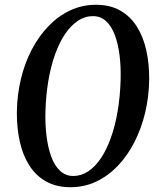

<svg xmlns="http://www.w3.org/2000/svg" viewBox="-20 -773 667 803"><path d="M275 10Q216 10 173 -14Q130 -38 102.8 -80.8Q75.5 -123.5 62.8 -180.8Q50 -238 50.5 -304.5Q51.5 -376.5 67.5 -443Q83.5 -509.5 113 -565.8Q142.5 -622 183 -664Q223.5 -706 273.5 -729.5Q323.5 -753 381 -753Q440.5 -753 483 -728.8Q525.5 -704.5 552.5 -661.5Q579.5 -618.5 592 -562Q604.5 -505.5 604 -440Q603 -368 587 -301.5Q571 -235 542 -178.2Q513 -121.5 472.5 -79.2Q432 -37 382.2 -13.5Q332.5 10 275 10ZM286 -37Q320 -37 349.2 -56.5Q378.5 -76 402.5 -112Q426.5 -148 444.2 -198Q462 -248 472.2 -309Q482.5 -370 484.5 -439Q486 -492.5 480.2 -540.2Q474.5 -588 460.8 -625.2Q447 -662.5 424.2 -684Q401.5 -705.5 368.5 -705.5Q335 -705.5 305.8 -686Q276.5 -666.5 252.2 -630.8Q228 -595 210.2 -545.2Q192.5 -495.5 182.2 -435Q172 -374.5 170 -306.5Q168.5 -253 174.5 -204.5Q180.5 -156 194.2 -118.2Q208 -80.5 231 -58.8Q254 -37 286 -37Z"/></svg>

Font: Merriweather 48pt Medium
Style: Italic
Weight: 500
Italic angle: -7.8°
Version: Version 2.101